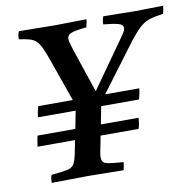

<svg xmlns="http://www.w3.org/2000/svg" viewBox="-72 -696 787 771"><g transform="rotate(-10 321.0 -310.5)"><path d="M78 1Q78 -6 79 -15Q80 -24 83 -31Q128 -35 148.5 -39.5Q169 -44 177 -59Q185 -74 191 -107L200 -152H47Q49 -163 50.5 -174Q52 -185 55 -196H209L223 -268H69Q72 -291 78 -312H219L159 -482Q147 -517 137.5 -537Q128 -557 117.5 -567Q107 -577 91 -581.5Q75 -586 48 -590V-595Q48 -609 54 -622Q89 -622 125.5 -621Q162 -620 199 -620Q228 -620 261 -621Q294 -622 329 -622Q329 -610 323 -590Q280 -586 262 -579.5Q244 -573 244 -556Q244 -548 248 -535.5Q252 -523 256 -509L316 -331L442 -509Q456 -529 464 -541Q472 -553 472 -562Q472 -575 453 -580.5Q434 -586 392 -590Q392 -607 398 -622Q439 -622 469.5 -621Q500 -620 527 -620Q559 -620 585 -621Q611 -622 642 -622Q641 -607 636 -590Q607 -586 588 -581Q569 -576 553.5 -565.5Q538 -555 519.5 -534Q501 -513 473 -475L351 -312H490Q488 -290 481 -268H327L313 -196H467Q466 -185 464.5 -174Q463 -163 459 -152H304L298 -119Q294 -102 291.5 -88.5Q289 -75 289 -67Q289 -45 305.5 -40Q322 -35 377 -31Q376 -24 374.5 -15Q373 -6 371 1Q342 1 303 0Q264 -1 229 -1Q192 -1 149 0Q106 1 78 1Z"/></g></svg>

Font: Tiro Telugu
Style: Italic
Weight: 400
Italic angle: -11°
Designer: Telugu: John Hudson & Fiona Ross, assisted by Kaja Sojewska. Latin: John Hudson with Paul Hanslow, assisted by Kaja Soje
Foundry: Tiro Typeworks Ltd.
Version: Version 1.52